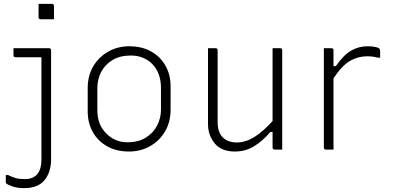

<svg xmlns="http://www.w3.org/2000/svg" viewBox="-20 -776 2040 996"><path d="M234 -526Q245 -526 245 -515V50Q245 117 211 158.5Q177 200 105 200Q71 200 46 191.5Q21 183 13 176Q10 173 10 168V132H22Q44 143 62 148Q80 153 108 153Q150 153 172 129Q195 103 195 50V-479H61Q50 -479 50 -490V-526ZM180 -756H249Q260 -756 260 -745V-676H191Q180 -676 180 -687Z M650 -536Q716 -536 764 -509Q812 -482 838.5 -435Q865 -388 865 -328V-207Q865 -143 836 -94Q807 -45 758 -17.5Q709 10 650 10Q584 10 536 -17Q488 -44 461.5 -91Q435 -138 435 -198V-319Q435 -384 464 -432.5Q493 -481 542 -508.5Q591 -536 650 -536ZM659 -488Q602 -488 563.5 -464.5Q525 -441 505 -403Q485 -365 485 -319V-205Q485 -128 532 -83Q552 -62 580 -50Q608 -38 641 -38Q698 -38 737 -62.5Q776 -87 795.5 -125.5Q815 -164 815 -207V-321Q815 -360 803 -391.5Q791 -423 769 -445Q749 -465 721 -476.5Q693 -488 659 -488Z M1098 -526Q1109 -526 1109 -515V-143Q1109 -89 1136 -63Q1163 -37 1208 -37Q1253 -37 1297.5 -64Q1342 -91 1394 -148V-526H1433Q1444 -526 1444 -515V0H1405Q1394 0 1394 -11V-91H1382Q1343 -45 1298.5 -17.5Q1254 10 1198 10Q1129 10 1094 -32Q1059 -74 1059 -133V-526Z M1710 0H1671Q1660 0 1660 -11V-526H1699Q1710 -526 1710 -515V-433H1722Q1763 -492 1802.5 -514Q1842 -536 1885 -536Q1904 -536 1917.5 -534Q1931 -532 1942 -528Q1952 -524 1952 -511V-477H1940Q1929 -480 1916 -482Q1903 -484 1885 -484Q1838 -484 1797 -461Q1756 -438 1710 -370Z"/></svg>

Font: Recursive Sn Lnr St Lt
Style: Regular
Weight: 300
Version: Version 1.079;hotconv 1.0.112;makeotfexe 2.5.65598; ttfautoh